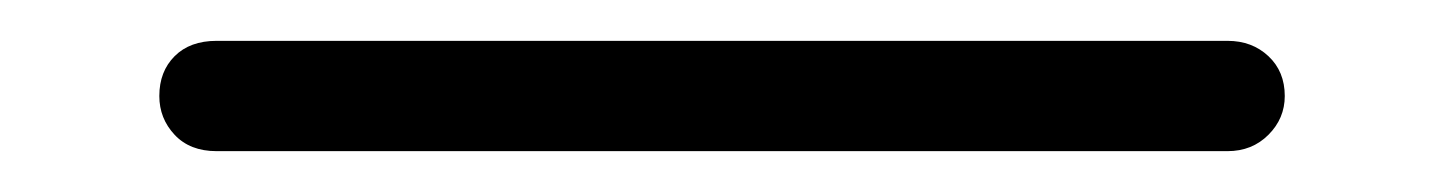

<svg xmlns="http://www.w3.org/2000/svg" viewBox="-20 86 707 94"><path d="M86 160Q73 160 65.5 152Q58 144 58 133Q58 121 65.5 113.5Q73 106 86 106H581Q593 106 601 113.5Q609 121 609 133Q609 144 601 152Q593 160 581 160Z"/></svg>

Font: zvoove
Style: Regular
Weight: 400
Designer: Vernon Adams (Nunito) & Andrew Paglinawan (Quicksand)
Foundry: zvoove
Version: Version 3.006